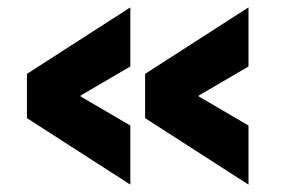

<svg xmlns="http://www.w3.org/2000/svg" viewBox="-20 -550 776 520"><path d="M518 -291V-289L653 -210V-50L373 -230V-350L653 -530V-370ZM198 -291V-289L333 -210V-50L53 -230V-350L333 -530V-370Z"/></svg>

Font: M PLUS 1p Black
Style: Regular
Weight: 900
Version: Version 1.061